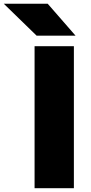

<svg xmlns="http://www.w3.org/2000/svg" viewBox="-113 -994 480 1014"><path d="M69.6 -750H277.2V0H69.6ZM138.8 -974.4 286 -805.6H80.4L-93.2 -974.4Z"/></svg>

Font: Unbounded
Style: Regular
Weight: 400
Designer: Luke Prowse, Jean-Baptiste Morizot, Fátima Lázaro, Florian Runge
Foundry: NaN
Version: Version 1.701;gftools[0.9.28.dev5+ged2979d]